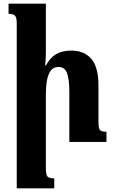

<svg xmlns="http://www.w3.org/2000/svg" viewBox="-20 -780 628 1055"><path d="M565 -56V0H361V-279Q361 -343 348.5 -377.5Q336 -412 301 -412Q274 -412 259 -392Q244 -372 238 -338Q232 -304 232 -262V147Q232 179 240.5 189.5Q249 200 278 200V255H72V-652Q72 -684 62 -694Q52 -704 27 -704V-760H232V-492Q232 -474 231 -456Q230 -438 228 -421H233Q255 -463 288.5 -482.5Q322 -502 372 -502Q443 -502 482 -456.5Q521 -411 521 -309V-112Q521 -77 528.5 -66.5Q536 -56 565 -56Z"/></svg>

Font: Noto Serif Armenian SemiCondensed ExtraBold
Style: Regular
Weight: 800
Width: 4
Designer: Monotype Design Team
Foundry: Monotype Imaging Inc.
Version: Version 2.008; ttfautohint (v1.8.4.7-5d5b)